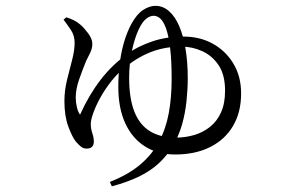

<svg xmlns="http://www.w3.org/2000/svg" viewBox="-20 -573 1040 665"><path d="M200.1 -505 209.8 -513.1Q224 -508.7 236.2 -502.6Q248.5 -496.4 259.1 -487Q270.4 -477.3 285.1 -457.9Q299.8 -438.4 299.8 -421.2Q299.8 -405.9 292.4 -390.3Q285.1 -374.8 277.8 -360.7Q265.8 -331.3 254 -297.7Q242.3 -264.1 242.3 -235.2Q242.3 -218.3 246.3 -201.7Q250.3 -185.1 257.3 -175.8Q287.5 -243.2 328.2 -296.3Q368.8 -349.5 426.4 -390Q457.6 -412.3 506.7 -429.3Q555.8 -446.3 616.2 -446.3Q672.3 -446.3 716.9 -421.7Q761.6 -397.1 788.3 -352.8Q815.1 -308.5 815.1 -249.3Q815.1 -184.1 787.1 -136.7Q759.2 -89.4 707.9 -63.7Q656.6 -37.9 586.5 -37.9Q525.9 -37.9 481.7 -66.1Q437.5 -94.3 413.6 -146.6Q389.8 -199 389.8 -271.2Q389.8 -322.1 395.9 -362.8Q402 -403.6 412.2 -435.4Q422.4 -467.1 435.4 -490.7Q454.4 -525.1 476.4 -539Q498.4 -552.8 518.2 -552.8Q544.6 -552.8 565.6 -534.2Q586.6 -515.6 600.9 -482.2Q615.2 -448.7 622.7 -402.9Q630.3 -357.1 630.3 -302.8Q630.3 -264.2 625.9 -222.3Q621.6 -180.5 610.1 -140.3Q598.5 -100.1 576.9 -64.8Q556.5 -31.7 529.1 -6.6Q501.6 18.6 462.8 37.8Q424 57 367.4 72.4L360.4 57.1Q423.4 32.4 464.6 -2.1Q505.8 -36.5 530.2 -81.6Q554.5 -126.6 564.5 -180.9Q574.5 -235.1 574.5 -299.3Q574.5 -365.1 569.1 -407.8Q563.8 -450.4 555 -474.7Q546.2 -499 535.3 -508.7Q524.3 -518.4 512.3 -518.4Q499.3 -518.4 486.2 -507.9Q473.1 -497.5 461.2 -472.8Q446.4 -441.9 436.8 -396.8Q427.3 -351.6 427.3 -303.9Q427.3 -232.3 445.4 -186.4Q463.4 -140.6 499.4 -118.5Q535.4 -96.4 589.1 -96.4Q622.2 -96.4 652.7 -105.4Q683.2 -114.3 707.5 -133.7Q731.7 -153 745.6 -183.9Q759.5 -214.8 759.5 -258.7Q759.5 -314.1 737.1 -347.3Q714.6 -380.5 680.2 -395.9Q645.7 -411.4 609.9 -411.4Q557 -412.1 510 -395.5Q463 -378.8 416.4 -342.4Q389.1 -321.4 366.7 -293.2Q344.3 -265 328.1 -235.9Q311.9 -206.7 303.2 -182Q294.4 -157.3 294.4 -143.5Q294.4 -130.4 297.1 -120.7Q299.8 -111.1 302.4 -102.6Q305 -94.2 305 -82.2Q305 -71.5 299 -64.9Q293.1 -58.3 279.9 -58.3Q268.8 -58.3 260.5 -65Q252.2 -71.6 243.1 -82.1Q229.9 -98.6 216.5 -134.9Q203.1 -171.2 203.1 -222.6Q203.1 -259.8 212.2 -296.3Q221.3 -332.7 229.9 -366Q238.5 -399.2 238.5 -424.8Q238.5 -449.9 225.3 -469.6Q212 -489.4 200.1 -505Z"/></svg>

Font: Source Han Serif JP VF
Style: Regular
Weight: 250
Designer: Ryoko NISHIZUKA 西塚涼子 (kana & ideographs); Frank Grießhammer (Latin, Greek & Cyrillic); Wenlong ZHANG 张文龙 (bopomofo); San
Foundry: Adobe
Version: Version 2.001;hotconv 1.1.0;makeotfexe 2.6.0